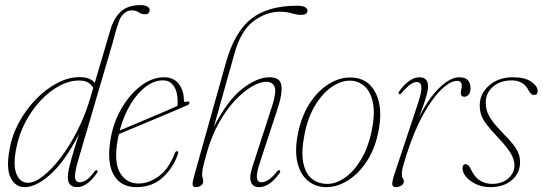

<svg xmlns="http://www.w3.org/2000/svg" viewBox="-20 -742 2174 769"><path d="M368.5 -49.5Q329 7.5 289 7.5Q251.5 7.5 251.5 -33Q251.5 -44 255.2 -62.5Q259 -81 268.5 -114.5Q278 -148 296.5 -205Q240 -95.5 182.5 -44Q125 7.5 78.5 7.5Q42 7.5 22.8 -29.8Q3.5 -67 19 -148Q29 -202.5 57 -253.5Q85 -304.5 124.2 -344.8Q163.5 -385 208.5 -409Q253.5 -433 298.5 -433Q323 -433 337.5 -426.5Q352 -420 359.5 -410L421 -618.5Q436 -671 464.8 -696.2Q493.5 -721.5 542 -721.5Q560.5 -721.5 570 -715.8Q579.5 -710 579.5 -701.5Q579.5 -695 575.2 -690Q571 -685 561 -685Q546 -685 535.5 -692.8Q525 -700.5 506.5 -700.5Q489.5 -700.5 474.5 -686Q459.5 -671.5 453.5 -647Q446 -627.5 442 -610.8Q438 -594 431.5 -571.5L293.5 -101.5Q279 -52 280.5 -32Q282 -12 300 -12Q311 -12 325 -20.5Q339 -29 359 -55.5Q364 -63 369.5 -59.5Q373.5 -56.5 368.5 -49.5ZM45 -147.5Q31.5 -79.5 46 -44.8Q60.5 -10 92.5 -10Q118.5 -10 152.5 -36.5Q186.5 -63 222.2 -109.5Q258 -156 289.2 -217.2Q320.5 -278.5 341 -347.5L353.5 -390Q346.5 -403 333.2 -411.2Q320 -419.5 296.5 -419.5Q257.5 -419.5 217.5 -398Q177.5 -376.5 142.2 -338.8Q107 -301 81.2 -251.8Q55.5 -202.5 45 -147.5Z M691.5 -121.5Q671.5 -66.5 630 -29.5Q588.5 7.5 526 7.5Q466 7.5 437.5 -38.2Q409 -84 420.5 -169Q430 -242.5 463.5 -302.2Q497 -362 543 -397.2Q589 -432.5 636.5 -432.5Q676 -432.5 696.2 -405.8Q716.5 -379 716.5 -340.5Q716.5 -330.5 727 -334.5Q735.5 -337.5 738.5 -332Q741 -326 731 -321Q713.5 -313 676.8 -297.5Q640 -282 596.8 -263.8Q553.5 -245.5 515 -229.5Q476.5 -213.5 456 -205Q451.5 -185 448.5 -164Q437.5 -86 462.8 -46.5Q488 -7 535 -7Q575.5 -7 615.2 -35.5Q655 -64 680 -128Q683.5 -136.5 688.5 -136.5Q697 -136.5 691.5 -121.5ZM633 -420Q599 -420.5 565.2 -395.8Q531.5 -371 503.8 -326Q476 -281 459.5 -219.5Q479 -227.5 509.8 -240.5Q540.5 -253.5 574.8 -268Q609 -282.5 639.8 -295.5Q670.5 -308.5 690.5 -317.5Q691.5 -324.5 691.5 -338Q691.5 -374 676 -397.2Q660.5 -420.5 633 -420Z M808.5 -130.5Q796 -86.5 792.8 -70.5Q789.5 -54.5 789.5 -44Q789.5 -35 791.8 -28.8Q794 -22.5 794 -15.5Q794 -5 785 1.2Q776 7.5 764.5 7.5Q752 7.5 751.2 -3.2Q750.5 -14 760.5 -48L885 -491.5Q919.5 -614 986 -666.5Q1052.5 -719 1169.5 -719Q1193.5 -719 1202.5 -713Q1211.5 -707 1211.5 -699.5Q1211.5 -682.5 1185 -682.5Q1168.5 -682.5 1148.2 -688.8Q1128 -695 1101.5 -695Q1046 -695 995.2 -657Q944.5 -619 919 -527.5L836.5 -233.5Q890.5 -339.5 950 -386Q1009.5 -432.5 1059 -432.5Q1102.5 -432.5 1107 -399.8Q1111.5 -367 1093 -310.5L1020 -88Q1006 -44.5 1009 -28.2Q1012 -12 1027.5 -12Q1038.5 -12 1053.5 -20.5Q1068.5 -29 1089 -54.5Q1096 -63 1100.5 -59.5Q1105 -56 1099 -47.5Q1059.5 7.5 1017.5 7.5Q993.5 7.5 985.5 -12Q977.5 -31.5 990 -71L1070 -317.5Q1088 -373.5 1080 -394Q1072 -414.5 1046 -414.5Q1021.5 -414.5 988.8 -395.5Q956 -376.5 921.5 -340Q887 -303.5 857.2 -250.8Q827.5 -198 808.5 -130.5Z M1388.5 -431.5Q1454.5 -429.5 1484.8 -369.2Q1515 -309 1495 -211.5Q1480.5 -143 1447.8 -94Q1415 -45 1372.8 -18.8Q1330.5 7.5 1286.5 7.5Q1245 7.5 1214.2 -17.2Q1183.5 -42 1171.5 -90.2Q1159.5 -138.5 1173.5 -208Q1188 -279 1221.5 -329.8Q1255 -380.5 1299 -407Q1343 -433.5 1388.5 -431.5ZM1290.5 -5.5Q1326.5 -5.5 1362.2 -30.8Q1398 -56 1426 -102.8Q1454 -149.5 1468 -214Q1482.5 -283.5 1474 -328.2Q1465.5 -373 1441.5 -395.2Q1417.5 -417.5 1385.5 -419Q1349 -420.5 1311.2 -395.5Q1273.5 -370.5 1243.5 -322Q1213.5 -273.5 1200 -205.5Q1185.5 -133.5 1194.8 -89.5Q1204 -45.5 1229.8 -25.5Q1255.5 -5.5 1290.5 -5.5Z M1578.5 -365.5Q1574 -368.5 1578.5 -375.5Q1597.5 -402.5 1618.5 -417.5Q1639.5 -432.5 1659.5 -432.5Q1694.5 -432.5 1694.5 -396Q1694.5 -381.5 1687.8 -357.5Q1681 -333.5 1659.5 -274.5Q1698 -350.5 1741 -391.5Q1784 -432.5 1820 -432.5Q1864.5 -432.5 1864.5 -388Q1864.5 -373 1857.5 -363.8Q1850.5 -354.5 1840 -354.5Q1825.5 -354.5 1825.5 -369Q1825.5 -377 1827.5 -383.5Q1829.5 -390 1829.5 -399Q1829.5 -418 1810.5 -418Q1784 -418 1748.5 -384.2Q1713 -350.5 1676 -284.8Q1639 -219 1608.5 -123.5Q1598 -90 1593.8 -74Q1589.5 -58 1589.5 -46Q1589.5 -32.5 1593.5 -27.5Q1597.5 -22.5 1597.5 -15Q1597.5 -5.5 1587.8 1Q1578 7.5 1565 7.5Q1551.5 7.5 1551 -4.5Q1550.5 -16.5 1561 -48L1654.5 -329.5Q1670 -377.5 1667.8 -395.5Q1665.5 -413.5 1649 -413.5Q1638 -413.5 1624 -404Q1610 -394.5 1588.5 -369.5Q1582.5 -362.5 1578.5 -365.5Z M1950.5 -5.5Q1991 -5.5 2015.8 -27.5Q2040.5 -49.5 2040.5 -80Q2040.5 -101 2027.2 -125.2Q2014 -149.5 1972.5 -193.5Q1943.5 -224 1928 -244.8Q1912.5 -265.5 1907 -282.8Q1901.5 -300 1901.5 -320.5Q1901.5 -367 1939.2 -399.8Q1977 -432.5 2034 -432.5Q2082 -432.5 2107.8 -414.8Q2133.5 -397 2133.5 -377Q2133.5 -361.5 2119 -361.5Q2113 -361.5 2107.8 -365.5Q2102.5 -369.5 2096.5 -381Q2076.5 -420 2029.5 -420Q1983.5 -420 1954.5 -394.8Q1925.5 -369.5 1925.5 -331Q1925.5 -315 1930 -298.8Q1934.5 -282.5 1949 -261.5Q1963.5 -240.5 1993 -210Q2022 -181 2037 -161Q2052 -141 2057.5 -125.2Q2063 -109.5 2063 -92Q2063 -49 2030.2 -20.8Q1997.5 7.5 1943.5 7.5Q1913 7.5 1887.8 -4Q1862.5 -15.5 1847.5 -33Q1832.5 -50.5 1832.5 -68.5Q1832.5 -84.5 1845.5 -84.5Q1850.5 -84.5 1855.5 -80.2Q1860.5 -76 1865.5 -65Q1880 -33 1902.2 -19.2Q1924.5 -5.5 1950.5 -5.5Z"/></svg>

Font: Fraunces 144pt S050 Thin
Style: Italic
Weight: 100
Italic angle: -16°
Version: Version 1.000; ttfautohint (v1.8.3)